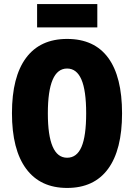

<svg xmlns="http://www.w3.org/2000/svg" viewBox="-20 -917 661 947"><path d="M582 -358Q582 -178 513 -84Q444 10 311 10Q179 10 109 -84.5Q39 -179 39 -359Q39 -538 108.5 -631.5Q178 -725 311 -725Q445 -725 513.5 -632Q582 -539 582 -358ZM216 -358Q216 -139 311 -139Q359 -139 382 -192.5Q405 -246 405 -358Q405 -471 381.5 -525Q358 -579 311 -579Q216 -579 216 -358ZM460 -897V-782H163V-897Z"/></svg>

Font: Noto Sans Kannada ExtraCondensed Black
Style: Regular
Weight: 900
Width: 2
Designer: Jelle Bosma - Monotype Design Team
Foundry: Monotype Imaging Inc.
Version: Version 2.005; ttfautohint (v1.8.4.7-5d5b)